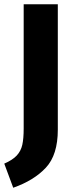

<svg xmlns="http://www.w3.org/2000/svg" viewBox="-33 -713 343 900"><path d="M238 -105Q238 13 182 73Q126 133 29 167L-13 54Q26 37 45.5 16Q65 -5 71.5 -34Q78 -63 78 -111V-693H238Z"/></svg>

Font: Fira Sans Condensed
Style: Bold
Weight: 700
Width: 3
Designer: bBox Type GmbH & Carrois Corporate GbR & Edenspiekermann AG
Foundry: bBox Type GmbH & Carrois Corporate GbR & Edenspiekermann AG
Version: Version 4.301